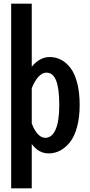

<svg xmlns="http://www.w3.org/2000/svg" viewBox="-20 -820 490 1040"><path d="M40.5 200V-800H152V-458.5Q195 -511 249.5 -511Q283 -511 311.8 -495.8Q340.5 -480.5 363 -450.2Q385.5 -420 398.5 -369Q411.5 -318 411.5 -251.5Q411.5 -185 397.8 -133.5Q384 -82 360 -51.2Q336 -20.5 306.5 -4.8Q277 11 243 11Q190.5 11 152 -39.5V200ZM231.5 -426.5Q208 -426.5 187 -402.8Q166 -379 152 -342V-152Q164.5 -116.5 183.8 -95Q203 -73.5 225 -73.5Q261.5 -73.5 281.2 -118.2Q301 -163 301 -251.5Q301 -341 284 -383.8Q267 -426.5 231.5 -426.5Z"/></svg>

Font: League Mono Condensed Medium
Style: Regular
Weight: 500
Width: 1
Designer: Tyler Finck
Foundry: The League of Moveable Type / Tyler Finck
Version: Version 2.210